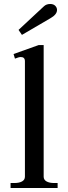

<svg xmlns="http://www.w3.org/2000/svg" viewBox="-20 -943 342 963"><path d="M73 -793 188 -900Q189 -901 201 -912Q213 -923 232 -923Q248 -923 257 -914Q266 -905 266 -893Q266 -870 232 -851L90 -768ZM33 -25H51Q76 -25 90.5 -33Q105 -41 105 -57V-636Q105 -657 84 -657Q75 -657 55 -649L48 -672L174 -717H199V-57Q199 -41 213.5 -33Q228 -25 252 -25H269V0H33Z"/></svg>

Font: TavirajRegular
Style: Regular
Weight: 400
Designer: Katatrad Team
Foundry: CadsonDemak
Version: Version 1.000